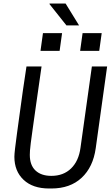

<svg xmlns="http://www.w3.org/2000/svg" viewBox="-20 -1065 640 1095"><path d="M260 10Q167 10 114.5 -39.5Q62 -89 62 -171Q62 -185 66 -219.5Q70 -254 77 -305Q84 -356 92.5 -418Q101 -480 110.5 -548.5Q120 -617 131 -686H217Q198 -555 186 -469Q174 -383 166.5 -330.5Q159 -278 155.5 -249.5Q152 -221 151 -207Q150 -193 150 -182Q150 -123 182.5 -92.5Q215 -62 273 -62Q342 -62 385.5 -104.5Q429 -147 439 -222L504 -686H591L526 -220Q511 -112 445.5 -51Q380 10 273 10ZM431 -920H359L262 -1042L263 -1045H354ZM546 -775H437L451 -876H560ZM320 -775H211L225 -876H334Z"/></svg>

Font: Chivo Mono Medium Light
Style: Italic
Weight: 300
Italic angle: -8.05°
Monospace: yes
Version: Version 1.008